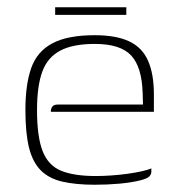

<svg xmlns="http://www.w3.org/2000/svg" viewBox="-20 -502 482 529"><path d="M241 7Q189 7 152 -1.5Q115 -10 92.5 -32.5Q70 -55 60 -95Q50 -135 50 -199Q50 -269 66 -314.5Q82 -360 124 -382.5Q166 -405 241 -405Q300 -405 336 -388Q372 -371 388 -334.5Q404 -298 404 -242V-194H120Q120 -202 124 -208Q128 -214 140 -214H374L373 -246Q371 -317 341.5 -349Q312 -381 241 -381Q181 -381 146 -362.5Q111 -344 96.5 -304.5Q82 -265 82 -199Q82 -125 97.5 -85.5Q113 -46 148.5 -31.5Q184 -17 244 -17Q263 -17 285.5 -18.5Q308 -20 330 -23Q352 -26 370 -30Q388 -34 397 -38V-29Q397 -22 391.5 -16Q386 -10 366 -5Q342 1 309.5 4Q277 7 241 7ZM132 -461V-482H328V-461Z"/></svg>

Font: Genos Thin ExtraLight
Style: Regular
Weight: 250
Version: Version 1.010